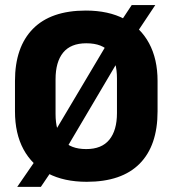

<svg xmlns="http://www.w3.org/2000/svg" viewBox="-20 -695 675 751"><path d="M319.2 16.1Q230.5 16.1 167.8 -16.6Q105.2 -49.3 71.9 -110.9Q38.6 -172.5 38.6 -259.3V-378.5Q38.6 -510.8 108.9 -582.3Q179.2 -653.7 315.7 -653.7Q404.4 -653.7 467 -620.7Q529.7 -587.6 563 -525.9Q596.3 -464.2 596.3 -378.5V-259.3Q596.3 -125.4 526.2 -54.7Q456 16.1 319.2 16.1ZM47.4 35.9 142 -101.5 174.9 -147 416.4 -553.2 441.4 -593.9 495.2 -675.2H587.4L496.9 -539.3L464.9 -495.5L223.1 -86.2L201.7 -55.5L139.8 35.9ZM317.4 -111.9Q377.8 -111.9 407.6 -148.5Q437.5 -185 437.5 -252.8V-388.4Q437.5 -454 409.6 -489.8Q381.6 -525.7 317.4 -525.7Q256.8 -525.7 227 -489.3Q197.3 -452.9 197.3 -384.9V-249.3Q197.3 -181.5 226.4 -146.7Q255.5 -111.9 317.4 -111.9Z"/></svg>

Font: Anek Latin Medium
Style: Regular
Weight: 500
Designer: Yesha Goshar
Foundry: Ek Type
Version: Version 1.003